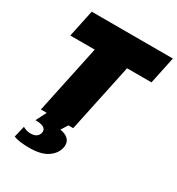

<svg xmlns="http://www.w3.org/2000/svg" viewBox="-218 -835 1125 1219"><g transform="rotate(30 344.5 -225.5)"><path d="M67 232 87 149Q112 165 144 165Q175 165 190.5 150.5Q206 136 206 115Q206 76 129 76L168 0H125L231 -500H52L94 -699H689L647 -500H468L362 0H327L296 49Q332 54 352.5 72Q373 90 373 118Q373 130 371 137Q361 185 314.5 216.5Q268 248 182 248Q106 248 67 232Z"/></g></svg>

Font: Prompt Black
Style: Italic
Weight: 900
Italic angle: -12°
Designer: Katatrad Team
Foundry: CadsonDemak
Version: Version 1.001